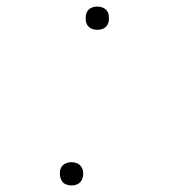

<svg xmlns="http://www.w3.org/2000/svg" viewBox="-20 -558 540 586"><path d="M277 -467Q268 -467 260.5 -470Q253 -473 248 -479.5Q243 -486 242 -494.5Q241 -503 242 -511Q243 -517 246 -522.5Q249 -528 254 -531.5Q259 -535 265 -536.5Q271 -538 277 -538Q285 -538 293 -535Q301 -532 306 -525.5Q311 -519 312 -510.5Q313 -502 312 -494Q311 -488 308 -482.5Q305 -477 300 -473.5Q295 -470 289 -468.5Q283 -467 277 -467ZM198 8Q190 8 182 5Q174 2 169.5 -4.5Q165 -11 163.5 -19.5Q162 -28 163 -36Q164 -42 167 -47.5Q170 -53 175.5 -56.5Q181 -60 186.5 -61.5Q192 -63 198 -63Q207 -63 214.5 -60Q222 -57 227 -50.5Q232 -44 233.5 -35.5Q235 -27 233 -19Q232 -13 229 -7.5Q226 -2 221 1.5Q216 5 210 6.5Q204 8 198 8Z"/></svg>

Font: Iosevka Curly Slab ThObl
Style: Regular
Weight: 100
Italic angle: -9°
Monospace: yes
Designer: Belleve Invis
Foundry: Belleve Invis
Version: Version 11.0.0; ttfautohint (v1.8.3)